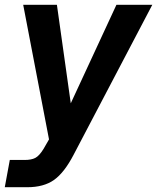

<svg xmlns="http://www.w3.org/2000/svg" viewBox="-36 -581 657 803"><path d="M-16 202 5 88H67Q95 88 111.5 79.5Q128 71 146 42L169 2L61 -561H202L260 -149L451 -561H601L272 66Q233 141 190 171.5Q147 202 78 202Z"/></svg>

Font: Open Sauce One
Style: Bold Italic
Weight: 700
Italic angle: -10°
Designer: Alfredo Marco Pradil
Foundry: Creative Sauce Fz LLC
Version: Version 1.477